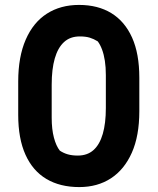

<svg xmlns="http://www.w3.org/2000/svg" viewBox="-20 -740 640 780"><path d="M301 -720Q378 -720 432.5 -686.5Q487 -653 516.5 -587.5Q546 -522 546 -424V-288Q546 -188 515.5 -119.5Q485 -51 430.5 -15.5Q376 20 302 20Q224 20 168.5 -13Q113 -46 83.5 -111.5Q54 -177 54 -273V-409Q54 -509 84.5 -579Q115 -649 170.5 -684.5Q226 -720 301 -720ZM190 -262Q190 -215 199 -181Q208 -147 223 -128Q238 -118 255.5 -113Q273 -108 296 -108Q335 -108 360 -130.5Q385 -153 397.5 -196Q410 -239 410 -301V-435Q410 -467 406 -493Q402 -519 394.5 -539Q387 -559 377 -572Q361 -582 344.5 -587Q328 -592 304 -592Q265 -592 240 -569Q215 -546 202.5 -502.5Q190 -459 190 -396Z"/></svg>

Font: Rec Mono Semicasual
Style: Bold
Weight: 700
Version: Version 1.085; ttfautohint (v1.8.4.7-5d5b)